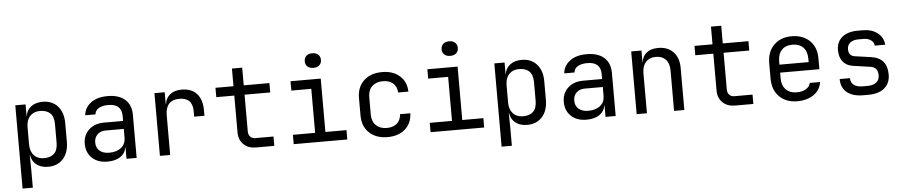

<svg xmlns="http://www.w3.org/2000/svg" viewBox="-49 -1137 7897 1677"><g transform="rotate(-5 3900.0 -298.5)"><path d="M92 180V-550H182V-445H183Q190 -499 230 -529.5Q270 -560 332 -560Q415 -560 464 -505.5Q513 -451 513 -356V-195Q513 -100 464 -45Q415 10 332 10Q270 10 230 -21Q190 -52 183 -105H180L182 20V180ZM302 -68Q359 -68 391 -98Q423 -128 423 -195V-355Q423 -423 391 -452.5Q359 -482 302 -482Q247 -482 214.5 -447Q182 -412 182 -350V-200Q182 -138 214.5 -103Q247 -68 302 -68Z M852 10Q767 10 717 -37.5Q667 -85 667 -162Q667 -213 690 -251Q713 -289 754 -310.5Q795 -332 848 -332H1018V-375Q1018 -482 901 -482Q849 -482 817 -463Q785 -444 783 -410H693Q698 -475 753.5 -517.5Q809 -560 901 -560Q1001 -560 1054.5 -512Q1108 -464 1108 -378V0H1019V-100H1017Q1009 -49 966 -19.5Q923 10 852 10ZM874 -66Q940 -66 979 -98Q1018 -130 1018 -185V-262H858Q814 -262 786.5 -235.5Q759 -209 759 -165Q759 -119 789.5 -92.5Q820 -66 874 -66Z M1312 0V-550H1402V-445H1404Q1411 -498 1449 -529Q1487 -560 1551 -560Q1637 -560 1683.5 -508.5Q1730 -457 1730 -362V-315H1640V-362Q1640 -482 1523 -482Q1464 -482 1433 -448Q1402 -414 1402 -350V0Z M2155 0Q2087 0 2046 -39.5Q2005 -79 2005 -145V-468H1847V-550H2005V-705H2095V-550H2320V-468H2095V-145Q2095 -117 2111.5 -99.5Q2128 -82 2155 -82H2315V0Z M2485 0V-82H2680V-468H2505V-550H2770V-82H2955V0ZM2715 -649Q2682 -649 2663 -666Q2644 -683 2644 -712Q2644 -742 2663 -759.5Q2682 -777 2715 -777Q2748 -777 2767 -759.5Q2786 -742 2786 -712Q2786 -683 2767 -666Q2748 -649 2715 -649Z M3308 10Q3208 10 3148 -46Q3088 -102 3088 -200V-350Q3088 -448 3148 -504Q3208 -560 3308 -560Q3403 -560 3461.5 -509Q3520 -458 3523 -370H3433Q3430 -423 3397 -451.5Q3364 -480 3308 -480Q3249 -480 3213.5 -446.5Q3178 -413 3178 -351V-200Q3178 -138 3213.5 -104Q3249 -70 3308 -70Q3364 -70 3397 -99Q3430 -128 3433 -180H3523Q3520 -92 3461.5 -41Q3403 10 3308 10Z M3685 0V-82H3880V-468H3705V-550H3970V-82H4155V0ZM3915 -649Q3882 -649 3863 -666Q3844 -683 3844 -712Q3844 -742 3863 -759.5Q3882 -777 3915 -777Q3948 -777 3967 -759.5Q3986 -742 3986 -712Q3986 -683 3967 -666Q3948 -649 3915 -649Z M4292 180V-550H4382V-445H4383Q4390 -499 4430 -529.5Q4470 -560 4532 -560Q4615 -560 4664 -505.5Q4713 -451 4713 -356V-195Q4713 -100 4664 -45Q4615 10 4532 10Q4470 10 4430 -21Q4390 -52 4383 -105H4380L4382 20V180ZM4502 -68Q4559 -68 4591 -98Q4623 -128 4623 -195V-355Q4623 -423 4591 -452.5Q4559 -482 4502 -482Q4447 -482 4414.5 -447Q4382 -412 4382 -350V-200Q4382 -138 4414.5 -103Q4447 -68 4502 -68Z M5052 10Q4967 10 4917 -37.5Q4867 -85 4867 -162Q4867 -213 4890 -251Q4913 -289 4954 -310.5Q4995 -332 5048 -332H5218V-375Q5218 -482 5101 -482Q5049 -482 5017 -463Q4985 -444 4983 -410H4893Q4898 -475 4953.5 -517.5Q5009 -560 5101 -560Q5201 -560 5254.5 -512Q5308 -464 5308 -378V0H5219V-100H5217Q5209 -49 5166 -19.5Q5123 10 5052 10ZM5074 -66Q5140 -66 5179 -98Q5218 -130 5218 -185V-262H5058Q5014 -262 4986.5 -235.5Q4959 -209 4959 -165Q4959 -119 4989.5 -92.5Q5020 -66 5074 -66Z M5492 0V-550H5582V-445H5583Q5590 -500 5628 -530Q5666 -560 5729 -560Q5812 -560 5861 -509Q5910 -458 5910 -370V0H5820V-354Q5820 -417 5788.5 -450.5Q5757 -484 5703 -484Q5647 -484 5614.5 -449Q5582 -414 5582 -350V0Z M6355 0Q6287 0 6246 -39.5Q6205 -79 6205 -145V-468H6047V-550H6205V-705H6295V-550H6520V-468H6295V-145Q6295 -117 6311.5 -99.5Q6328 -82 6355 -82H6515V0Z M6900 10Q6803 10 6743.5 -48.5Q6684 -107 6684 -210V-340Q6684 -443 6743.5 -501.5Q6803 -560 6900 -560Q6965 -560 7013.5 -534Q7062 -508 7089 -461Q7116 -414 7116 -350V-252H6772V-200Q6772 -139 6807 -103.5Q6842 -68 6900 -68Q6950 -68 6982.5 -87.5Q7015 -107 7022 -140H7112Q7103 -71 7045 -30.5Q6987 10 6900 10ZM6772 -322H7028V-350Q7028 -415 6994.5 -450.5Q6961 -486 6900 -486Q6839 -486 6805.5 -450.5Q6772 -415 6772 -350Z M7478 8Q7386 8 7335.5 -33.5Q7285 -75 7285 -151H7375Q7375 -113 7402 -91.5Q7429 -70 7478 -70H7522Q7572 -70 7599.5 -92Q7627 -114 7627 -154Q7627 -225 7562 -234L7410 -256Q7354 -264 7323 -302.5Q7292 -341 7292 -404Q7292 -476 7341.5 -517Q7391 -558 7478 -558H7522Q7602 -558 7652.5 -518.5Q7703 -479 7707 -415H7616Q7614 -444 7588.5 -463Q7563 -482 7522 -482H7478Q7432 -482 7406 -461Q7380 -440 7380 -404Q7380 -346 7433 -338L7575 -318Q7715 -298 7715 -154Q7715 -77 7664.5 -34.5Q7614 8 7522 8Z"/></g></svg>

Font: JetBrainsMono Nerd Font Mono
Style: Regular
Weight: 400
Monospace: yes
Designer: Philipp Nurullin, Konstantin Bulenkov
Foundry: JetBrains
Version: Version 2.304; ttfautohint (v1.8.4.7-5d5b);Nerd Fonts 2.3.0